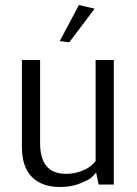

<svg xmlns="http://www.w3.org/2000/svg" viewBox="-20 -741 552 771"><path d="M258 -571 220 -576 297 -721 360 -706ZM221 10Q148 10 108 -30.5Q68 -71 68 -151V-500H141V-166Q141 -43 245 -43Q281 -43 310.5 -55.5Q340 -68 352 -81L364 -94V-500H437V0H376L366 -48Q359 -39 347.5 -28.5Q336 -18 300.5 -4Q265 10 221 10Z"/></svg>

Font: Arsenal
Style: Regular
Weight: 400
Designer: Andrij Shevchenko
Foundry: Stairsfor
Version: Version 2.001;PS 002.001;hotconv 1.0.88;makeotf.lib2.5.64775